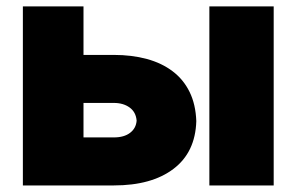

<svg xmlns="http://www.w3.org/2000/svg" viewBox="-20 -565 904 585"><path d="M326.7 0H49.7V-545.5H234.4V-397.7H326.7Q381.7 -397.7 427.4 -385.3Q473 -372.9 506 -347.8Q539.1 -322.8 557.7 -284.8Q576.3 -246.8 578.1 -196Q575.3 -100.9 508.5 -50.4Q442.1 0 326.7 0ZM813.9 0H617.9V-545.5H813.9ZM326.7 -146.3Q358 -146.3 376.2 -160.2Q394.5 -174 396.3 -197.4Q394.2 -223.4 375 -237.4Q355.8 -251.4 326.7 -251.4H234.4V-146.3Z"/></svg>

Font: Linik Sans Black
Style: Regular
Weight: 900
Designer: Fonts by Rasmus Andersson / Changes by Cristiano Sobral with parts from Marc Monis
Foundry: rsms
Version: Version 3.020; ttfautohint (v1.6)